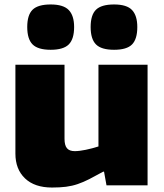

<svg xmlns="http://www.w3.org/2000/svg" viewBox="-20 -830 734 860"><path d="M207 -607Q150 -607 126 -631Q102 -655 102 -709Q102 -763 126 -786.5Q150 -810 207 -810Q264 -810 288 -785Q312 -760 312 -709Q312 -655 288 -631Q264 -607 207 -607ZM491 -607Q434 -607 410 -631Q386 -655 386 -709Q386 -763 410 -786.5Q434 -810 491 -810Q548 -810 571.5 -785Q595 -760 595 -709Q595 -655 571.5 -631Q548 -607 491 -607ZM213 10Q135 10 92 -31Q49 -72 49 -142V-540H269V-208Q269 -179 280 -166Q291 -153 315 -153Q335 -153 364 -159Q393 -165 421 -174V-540H641V0H457L446 -61H442Q406 -41 379.5 -27.5Q353 -14 328 -5.5Q303 3 276 6.5Q249 10 213 10Z"/></svg>

Font: Encode Sans Normal
Style: Black
Weight: 900
Designer: Pablo Impallari, Andres Torresi
Foundry: Pablo Impallari, Andres Torresi
Version: Version 1.000; ttfautohint (v1.00) -l 8 -r 50 -G 200 -x 14 -